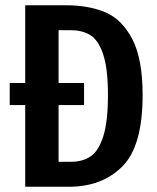

<svg xmlns="http://www.w3.org/2000/svg" viewBox="-20 -711 599 731"><path d="M523 -349Q523 -154 445.5 -77Q368 0 243 0H76V-311H17V-395H76V-691H230Q317 -691 380.5 -664.5Q444 -638 483.5 -562.5Q523 -487 523 -349ZM391 -349Q391 -451 372.5 -505Q354 -559 323.5 -577.5Q293 -596 249 -596H203V-395H300V-311H203V-95H250Q295 -95 325.5 -116Q356 -137 373.5 -193Q391 -249 391 -349Z"/></svg>

Font: Fira Sans Extra Condensed Medium
Style: Regular
Weight: 500
Width: 1
Designer: Carrois Corporate & Edenspiekermann AG
Foundry: Carrois Corporate GbR & Edenspiekermann AG
Version: Version 4.203